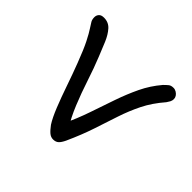

<svg xmlns="http://www.w3.org/2000/svg" viewBox="-128 -640 795 795"><g transform="rotate(45 269.0 -243.0)"><path d="M271 10Q258 10 247 1Q236 -8 222 -27Q206 -52 189 -94.5Q172 -137 154.5 -188Q137 -239 119 -286Q97 -344 81 -375.5Q65 -407 54.5 -422.5Q44 -438 39 -447Q34 -456 34 -469Q34 -480 41 -488Q48 -496 64 -496Q91 -496 108 -477Q125 -458 137.5 -428.5Q150 -399 163 -366Q182 -319 200 -264Q218 -209 239 -157.5Q260 -106 285 -67L253 -64Q281 -123 300 -179Q319 -235 337 -287Q355 -339 377 -385Q399 -431 433 -471Q444 -482 451.5 -488Q459 -494 473 -494Q482 -494 490 -489Q498 -484 502.5 -477Q507 -470 507 -462Q507 -453 503 -445.5Q499 -438 494 -431Q455 -386 432.5 -340.5Q410 -295 394 -246.5Q378 -198 360 -143.5Q342 -89 313 -25Q304 -6 295 2Q286 10 271 10Z"/></g></svg>

Font: Shantell Sans Light
Style: Regular
Weight: 300
Designer: Stephen Nixon, Anya Danilova, Shantell Martin
Foundry: Arrow Type
Version: Version 1.011;[c5ecc13dd]